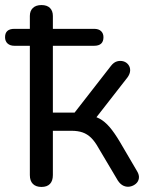

<svg xmlns="http://www.w3.org/2000/svg" viewBox="-39 -732 594 759"><path d="M125 7Q103 7 91 -5Q79 -17 79 -40V-551H18Q1 -551 -9 -560Q-19 -569 -19 -585Q-19 -618 18 -618H99L79 -586V-669Q79 -689 91 -700.5Q103 -712 125 -712Q147 -712 158.5 -700.5Q170 -689 170 -669V-586L150 -618H333Q351 -618 360.5 -609Q370 -600 370 -585Q370 -551 333 -551H170V-287H256L400 -472Q411 -486 424 -489.5Q437 -493 449 -489.5Q461 -486 468.5 -476Q476 -466 475.5 -453Q475 -440 465 -426L327 -249L306 -277Q334 -274 354.5 -263Q375 -252 394 -230Q413 -208 435 -171L503 -55Q512 -40 510 -27Q508 -14 498 -5.5Q488 3 475 5.5Q462 8 449.5 2.5Q437 -3 427 -18L351 -146Q336 -173 321 -187.5Q306 -202 287.5 -208.5Q269 -215 243 -215H170V-40Q170 -17 158.5 -5Q147 7 125 7Z"/></svg>

Font: Nunito Medium
Style: Regular
Weight: 500
Designer: Vernon Adams
Foundry: Vernon Adams
Version: Version 3.602